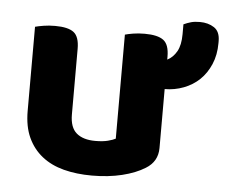

<svg xmlns="http://www.w3.org/2000/svg" viewBox="-45 -596 786 662"><g transform="rotate(5 348.5 -265.0)"><path d="M520 -100Q520 -53 479 -28Q447 -8 400 3.5Q353 15 296 15Q242 15 198 3.5Q154 -8 122.5 -33Q91 -58 73.5 -96Q56 -134 56 -188V-479Q67 -482 85 -485Q103 -488 125 -488Q170 -488 189.5 -473Q209 -458 209 -416V-189Q209 -144 232 -124.5Q255 -105 297 -105Q323 -105 340.5 -109.5Q358 -114 367 -119V-479Q377 -482 395 -485Q413 -488 435 -488Q480 -488 500 -473Q520 -458 520 -416V-406Q540 -416 552.5 -438Q565 -460 565 -498V-532Q578 -538 590.5 -541.5Q603 -545 621 -545Q650 -545 670.5 -531.5Q691 -518 691 -485V-478Q691 -437 677 -404.5Q663 -372 640 -350Q617 -328 585.5 -316Q554 -304 520 -304V-100Z"/></g></svg>

Font: Baloo Paaji 2
Style: Bold
Weight: 700
Designer: Shuchita Grover, Noopur Datye and Ek Type
Foundry: Ek Type
Version: Version 1.640;hotconv 1.0.111;makeotfexe 2.5.65597; ttfautoh